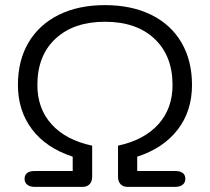

<svg xmlns="http://www.w3.org/2000/svg" viewBox="-20 -730 820 750"><path d="M76 -31Q76 -62 116 -62H264V-118Q160 -152 105 -225Q50 -298 50 -398Q50 -494 91.5 -564Q133 -634 209.5 -672Q286 -710 390 -710Q494 -710 571 -672Q648 -634 689 -563.5Q730 -493 730 -398Q730 -296 674 -223.5Q618 -151 516 -118V-62H664Q704 -62 704 -31Q704 -17 693.5 -8.5Q683 0 664 0H478Q461 0 451 -10.5Q441 -21 441 -40V-161Q543 -183 598.5 -244.5Q654 -306 654 -398Q654 -512 583.5 -578.5Q513 -645 390 -645Q268 -645 197 -579Q126 -513 126 -398Q126 -306 181.5 -244.5Q237 -183 340 -161V-40Q340 -21 330 -10.5Q320 0 302 0H116Q97 0 86.5 -8.5Q76 -17 76 -31Z"/></svg>

Font: Kodchasan
Style: Regular
Weight: 400
Version: Version 1.000; ttfautohint (v1.6)